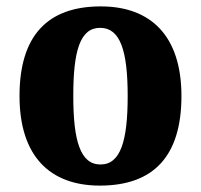

<svg xmlns="http://www.w3.org/2000/svg" viewBox="-20 -570 628 600"><path d="M292 10C460 10 547 -82 547 -270C547 -458 451 -550 295 -550C128 -550 41 -458 41 -270C41 -82 136 10 292 10ZM294 -56C231 -56 209 -130 209 -270C209 -411 230 -483 293 -483C356 -483 379 -411 379 -270C379 -130 357 -56 294 -56Z"/></svg>

Font: Noto Serif Bengali SemiCondensed ExtraBold
Style: Regular
Weight: 800
Width: 4
Designer: Juan Bruce, Universal Thirst, Indian Type Foundry and the Monotype Design Team.
Foundry: Monotype Imaging Inc.
Version: Version 2.003